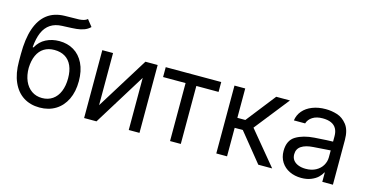

<svg xmlns="http://www.w3.org/2000/svg" viewBox="-76 -1082 2790 1449"><g transform="rotate(15 1319.5 -358.0)"><path d="M456.1 -647.5C474.3 -654 490.2 -664.1 503.9 -677.7L462.9 -729.5C455.1 -722.3 445.5 -717.3 434.1 -714.4C422.7 -711.4 411 -709.6 398.9 -709C386.9 -708.3 368.5 -708 343.8 -708C319 -708 299.8 -707.7 286.1 -707C232.1 -705.7 187 -691.2 150.9 -663.6C114.7 -635.9 87.6 -595.4 69.3 -542C51.1 -488.6 42 -422.2 42 -342.8V-287.1C42 -223.3 51.9 -169.1 71.8 -124.5C91.6 -79.9 119.5 -46.2 155.3 -23.4C191.1 -0.7 233.1 10.7 281.2 10.7C328.8 10.7 370.3 -0.2 405.8 -22C441.2 -43.8 468.8 -74.9 488.3 -115.2C507.8 -155.6 517.6 -203.1 517.6 -257.8C517.6 -311.8 508.1 -358.1 489.3 -396.5C470.4 -434.9 444.5 -463.9 411.6 -483.4C378.7 -502.9 341.1 -512.7 298.8 -512.7C260.4 -512.7 225.6 -504.7 194.3 -488.8C163.1 -472.8 138.7 -448.6 121.1 -416H114.3C118.2 -462.9 126.8 -501.6 140.1 -532.2C153.5 -562.8 172.4 -586.3 196.8 -602.5C221.2 -618.8 251.6 -627.6 288.1 -628.9C292.6 -628.9 297 -629.1 301.3 -629.4C305.5 -629.7 309.6 -629.9 313.5 -629.9C349.9 -631.2 378.3 -632.8 398.4 -634.8C418.6 -636.7 437.8 -641 456.1 -647.5ZM362.8 -87.4C339.7 -71.5 312.5 -63.5 281.2 -63.5C250 -63.5 222.7 -71.6 199.2 -87.9C175.8 -104.2 157.7 -127 145 -156.2C132.3 -185.5 126 -219.4 126 -257.8C127.3 -296.2 134.1 -328.9 146.5 -356C158.9 -383 176.3 -403.5 198.7 -417.5C221.2 -431.5 248 -438.5 279.3 -438.5C311.8 -438.5 339.7 -431.5 362.8 -417.5C385.9 -403.5 403.5 -383 415.5 -356C427.6 -328.9 433.6 -296.2 433.6 -257.8C433.6 -218.8 427.6 -184.6 415.5 -155.3C403.5 -126 385.9 -103.4 362.8 -87.4Z M964.8 -530.3 711.9 -123V-530.3H627.9V0H724.6L976.6 -407.2V0H1060.5V-530.3Z M1123.5 -530.3V-453.1H1299.3V0H1383.3V-453.1H1557.1V-530.3Z M1660.6 -530.3V0H1744.6V-222.7H1808.1L1988.8 0H2097.2L1881.3 -260.7L2094.2 -530.3H1986.8L1807.1 -300.8H1744.6V-530.3Z M2410.6 -240.2C2461.4 -244.1 2489.7 -246.1 2495.6 -246.1L2494.6 -314.5L2439 -312.5C2383 -309.2 2351.7 -307.3 2345.2 -306.6C2287.9 -302.7 2240.4 -289.6 2202.6 -267.1C2164.9 -244.6 2146 -205.7 2146 -150.4C2146 -117.2 2154 -88.2 2169.9 -63.5C2185.9 -38.7 2207.5 -19.9 2234.9 -6.8C2262.2 6.2 2292.8 12.7 2326.7 12.7C2355.3 12.7 2380.5 8.3 2402.3 -0.5C2424.2 -9.3 2441.7 -20 2455.1 -32.7C2468.4 -45.4 2478.4 -58.6 2484.9 -72.3H2488.8V0H2571.8V-349.6C2571.8 -401 2560.9 -440.6 2539.1 -468.3C2517.3 -495.9 2491.7 -514.3 2462.4 -523.4C2433.1 -532.6 2403.2 -537.1 2372.6 -537.1C2334.1 -537.1 2299.6 -531.1 2269 -519C2238.4 -507 2213.9 -490.1 2195.3 -468.3C2176.8 -446.5 2165.5 -421.2 2161.6 -392.6H2249.5C2256 -414.1 2269.5 -431.3 2290 -444.3C2310.5 -457.4 2336.8 -463.9 2368.7 -463.9C2395.3 -463.9 2417.6 -459.8 2435.5 -451.7C2453.5 -443.5 2466.8 -431.5 2475.6 -415.5C2484.4 -399.6 2488.8 -380.2 2488.8 -357.4V-192.4C2488.8 -169.6 2482.9 -148.3 2471.2 -128.4C2459.5 -108.6 2442.5 -92.6 2420.4 -80.6C2398.3 -68.5 2371.9 -62.5 2341.3 -62.5C2319.8 -62.5 2300.6 -65.8 2283.7 -72.3C2266.8 -78.8 2253.6 -88.2 2244.1 -100.6C2234.7 -113 2230 -128.3 2230 -146.5C2230 -174.5 2240.9 -195.8 2262.7 -210.4C2284.5 -225.1 2315.3 -233.7 2355 -236.3Z"/></g></svg>

Font: Pretendard Variable
Style: Regular
Weight: 400
Designer: Base glyphs from Inter by Rasmus Andersson; Hangeul glyphs from Noto Sans CJK(Source Han Sans) by Jang Soo-young and Kan
Foundry: Kil Hyung-jin
Version: Version 1.309;Glyphs 3.2 (3225)